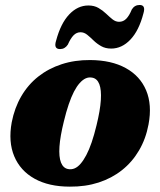

<svg xmlns="http://www.w3.org/2000/svg" viewBox="-20 -718 628 753"><path d="M334 -482.5Q417 -482 473.2 -451Q529.5 -420 553.2 -363.5Q577 -307 562.5 -230Q552 -173.5 525.2 -128Q498.5 -82.5 458.5 -50.8Q418.5 -19 366.8 -2.2Q315 14.5 254 14Q171.5 14 115.5 -17.2Q59.5 -48.5 35.8 -105.2Q12 -162 26 -238.5Q37 -295 63.5 -340.5Q90 -386 130.2 -417.8Q170.5 -449.5 222 -466.2Q273.5 -483 334 -482.5ZM247 -55Q260 -52.5 272.2 -57.5Q284.5 -62.5 296 -75.8Q307.5 -89 318.5 -109.8Q329.5 -130.5 339.5 -159.8Q349.5 -189 358.5 -226.5Q373 -285.5 375.5 -325.8Q378 -366 369.5 -388Q361 -410 341.5 -413.5Q328.5 -416 316.5 -410.8Q304.5 -405.5 292.8 -392.5Q281 -379.5 270.2 -358.8Q259.5 -338 249.5 -308.8Q239.5 -279.5 230.5 -242Q216 -183.5 213.2 -143Q210.5 -102.5 219.2 -80.5Q228 -58.5 247 -55ZM416 -527.5Q393.5 -527.5 376.8 -537Q360 -546.5 347 -559.2Q334 -572 321.8 -581.8Q309.5 -591.5 296 -591.5Q280.5 -591.5 268.8 -579.8Q257 -568 246 -543Q234.5 -525.5 215.5 -525.5Q189.5 -525.5 200 -558.5Q218 -626 251.2 -661.2Q284.5 -696.5 326.5 -696.5Q349.5 -696.5 366.2 -686.8Q383 -677 396 -664.5Q409 -652 421.2 -642.2Q433.5 -632.5 447 -632.5Q463.5 -632.5 475.2 -644.5Q487 -656.5 497 -681Q508 -698.5 527.5 -698.5Q552.5 -698.5 542.5 -665.5Q525 -598 491.5 -562.8Q458 -527.5 416 -527.5Z"/></svg>

Font: Fraunces ExtraBold
Style: Italic
Weight: 800
Italic angle: -16°
Version: Version 1.000;[b76b70a41]